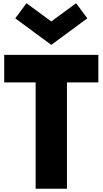

<svg xmlns="http://www.w3.org/2000/svg" viewBox="-20 -1163 632 1183"><path d="M199.5 0H392.5V-655.5H586V-825H6V-655.5H199.5ZM296 -886.5 518 -1050 449 -1143 296 -1031 143 -1143 74 -1050Z"/></svg>

Font: Spartan ExtraBold
Style: Regular
Weight: 800
Designer: Matt Bailey, Mirko Velimirovic
Foundry: Matt Bailey
Version: Version 1.003; ttfautohint (v1.8.3)